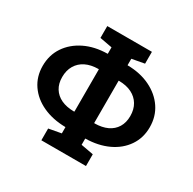

<svg xmlns="http://www.w3.org/2000/svg" viewBox="-156 -873 1041 1035"><g transform="rotate(30 364.5 -355.5)"><path d="M226.1 0V-73.2L303.2 -87.4V-126L301.8 -126.5Q222.7 -127.9 161.9 -156Q101.1 -184.1 66.4 -234.6Q31.7 -285.2 31.7 -351.6Q31.7 -418.9 66.4 -470.5Q101.1 -522 162.1 -551.8Q223.1 -581.5 301.8 -582.5L303.2 -583V-623L226.1 -637.2V-710.9H503.9V-637.2L426.3 -623V-583L427.7 -582.5Q506.3 -581.5 567.1 -552Q627.9 -522.5 662.6 -471.2Q697.3 -419.9 697.3 -352.5Q697.3 -286.1 662.6 -235.4Q627.9 -184.6 567.1 -156.2Q506.3 -127.9 427.7 -126.5L426.3 -126V-87.4L503.9 -73.2V0ZM300.3 -222.2 303.2 -223.1V-486.3L300.3 -486.8Q254.4 -486.3 221.4 -470Q188.5 -453.6 170.7 -423.3Q152.8 -393.1 152.8 -351.6Q152.8 -311 170.7 -282.2Q188.5 -253.4 221.2 -238Q253.9 -222.7 300.3 -222.2ZM429.2 -222.2Q475.1 -222.7 507.8 -238Q540.5 -253.4 558.3 -282.5Q576.2 -311.5 576.2 -352.5Q576.2 -394 558.3 -423.8Q540.5 -453.6 507.8 -470Q475.1 -486.3 429.2 -486.8L426.3 -486.3V-223.1Z"/></g></svg>

Font: Roboto Slab LO Medium
Style: Regular
Weight: 500
Designer: Google
Version: Version 2.000